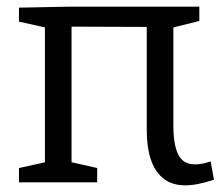

<svg xmlns="http://www.w3.org/2000/svg" viewBox="-20 -548 671 577"><path d="M37 0V-43L132 -64L115 -39V-490L136 -461L37 -483V-525L190 -528H579V-485L483 -461L501 -489V-170Q501 -114 515.5 -84Q530 -54 566 -54Q587 -54 613 -63L623 -8Q573 9 536 9Q480 9 450.5 -33.5Q421 -76 421 -158V-490L444 -467L173 -468L195 -490V-39L180 -64L272 -43V0Z"/></svg>

Font: Pack4
Style: Regular
Weight: 400
Version: Version 2.002